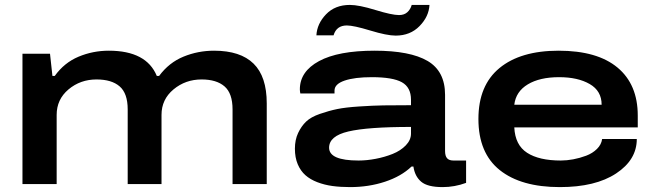

<svg xmlns="http://www.w3.org/2000/svg" viewBox="-20 -744 2647 776"><path d="M70.8 0V-526.9H182.1L191.9 -437H201.2Q239.7 -490.7 297.6 -514.9Q355.5 -539.1 419.9 -539.1Q571.8 -539.1 613.8 -437H623Q663.1 -491.2 721.7 -515.1Q780.3 -539.1 845.2 -539.1Q951.7 -539.1 1004.9 -486.8Q1058.1 -434.6 1058.1 -326.2V0H919.9V-301.8Q919.9 -366.7 887.5 -394.8Q855 -422.9 794.9 -422.9Q729.5 -422.9 681.2 -382.6Q632.8 -342.3 632.8 -279.8V0H496.1V-301.8Q496.1 -366.7 463.6 -394.8Q431.2 -422.9 370.1 -422.9Q304.7 -422.9 256.8 -382.6Q209 -342.3 209 -279.8V0Z M1258.8 -601.1Q1261.2 -647.9 1297.6 -686Q1334 -724.1 1394 -724.1Q1430.7 -724.1 1497.3 -703.6Q1564 -683.1 1592.8 -683.1Q1613.8 -683.1 1626.5 -694.8Q1639.2 -706.5 1644 -724.1H1715.8Q1713.4 -677.2 1675.8 -638.7Q1638.2 -600.1 1579.1 -600.1Q1543.9 -600.1 1476.6 -620.6Q1409.2 -641.1 1381.8 -641.1Q1339.8 -641.1 1328.1 -601.1ZM1395 12.2Q1356 12.2 1323.7 7.8Q1291.5 3.4 1262.7 -7.6Q1233.9 -18.6 1214.4 -35.9Q1194.8 -53.2 1183.3 -80.3Q1171.9 -107.4 1171.9 -143.1Q1171.9 -178.7 1184.8 -206.3Q1197.8 -233.9 1217 -252.4Q1236.3 -271 1272.9 -283.7Q1309.6 -296.4 1342.8 -303.2Q1376 -310.1 1431.9 -313.7Q1487.8 -317.4 1529.8 -318.1Q1571.8 -318.8 1641.1 -318.8V-340.8Q1641.1 -391.1 1604.2 -411.6Q1567.4 -432.1 1482.9 -432.1Q1413.1 -432.1 1372.6 -418.2Q1332 -404.3 1332 -377.9V-366.2H1193.8Q1191.9 -376 1191.9 -382.8Q1191.9 -455.1 1269.5 -497.1Q1347.2 -539.1 1494.1 -539.1Q1637.7 -539.1 1708.3 -497.6Q1778.8 -456.1 1778.8 -360.8V-133.8Q1778.8 -113.8 1786.9 -104.5Q1794.9 -95.2 1813 -95.2H1863.8V-4.9Q1817.4 12.2 1769 12.2Q1708 12.2 1682.4 -9.5Q1656.7 -31.2 1650.9 -70.8H1643.1Q1601.6 -31.2 1535.9 -9.5Q1470.2 12.2 1395 12.2ZM1429.2 -95.2Q1462.4 -95.2 1498.3 -102.1Q1534.2 -108.9 1566.7 -121.8Q1599.1 -134.8 1620.1 -156.5Q1641.1 -178.2 1641.1 -204.1V-231Q1465.8 -231 1387.9 -212.6Q1310.1 -194.3 1310.1 -147Q1310.1 -95.2 1429.2 -95.2Z M2242.7 12.2Q2085.9 12.2 1999.8 -56.6Q1913.6 -125.5 1913.6 -263.2Q1913.6 -398.9 1998.8 -469Q2084 -539.1 2237.8 -539.1Q2394 -539.1 2475.8 -470.9Q2557.6 -402.8 2557.6 -276.9V-229H2058.6Q2062 -157.7 2110.4 -126.5Q2158.7 -95.2 2246.6 -95.2Q2270.5 -95.2 2296.9 -100.1Q2323.2 -105 2349.1 -114.7Q2375 -124.5 2392.8 -142.1Q2410.6 -159.7 2413.6 -182.1H2553.7Q2553.7 -98.1 2470.2 -43Q2386.7 12.2 2242.7 12.2ZM2058.6 -320.8H2411.6Q2411.6 -376.5 2363.5 -404.3Q2315.4 -432.1 2239.7 -432.1Q2161.6 -432.1 2113.3 -403.1Q2064.9 -374 2058.6 -320.8Z"/></svg>

Font: Archivo Expanded SemiBold
Style: Regular
Weight: 600
Width: 7
Designer: Hector Gatti
Foundry: Omnibus-Type
Version: Version 2.001